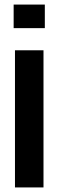

<svg xmlns="http://www.w3.org/2000/svg" viewBox="-20 -820 255 840"><path d="M39.7 -696.9V-800H176.1V-696.9ZM45.5 0V-600H170.3V0Z"/></svg>

Font: Big Shoulders Thin
Style: Regular
Weight: 100
Designer: Patric King
Foundry: XO Type Co
Version: Version 2.002